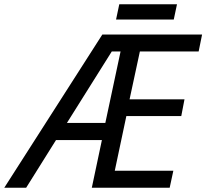

<svg xmlns="http://www.w3.org/2000/svg" viewBox="-78 -875 962 895"><path d="M-58 0 399 -714H864L848 -635H574L526 -412H782L767 -334H511L457 -79H730L713 0H350L397 -222H183L44 0ZM234 -302H413L484 -635H443ZM463 -784 478 -855H747L732 -784Z"/></svg>

Font: Manna Sans
Style: Italic
Weight: 400
Italic angle: -12°
Designer: Monotype Design Team
Foundry: Monotype Imaging Inc.
Version: Version 2.001.1; ttfautohint (v1.8.2)